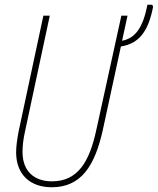

<svg xmlns="http://www.w3.org/2000/svg" viewBox="-20 -780 666 810"><path d="M198 10C321 10 380 -78 414 -233L490 -584C567 -596 606 -648 626 -752L622 -760H602C583 -663 551 -619 495 -608L518 -714H492L387 -235C357 -93 306 -15 199 -15C125 -15 75 -57 75 -139C75 -162 78 -192 85 -223L190 -714H163L58 -223C52 -190 48 -161 48 -138C48 -41 110 10 198 10Z"/></svg>

Font: Noto Sans Condensed Thin
Style: Italic
Weight: 100
Width: 3
Italic angle: -12°
Designer: Monotype Design Team
Foundry: Monotype Imaging Inc.
Version: Version 2.013